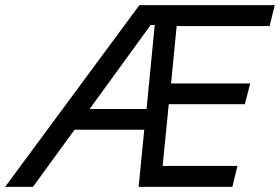

<svg xmlns="http://www.w3.org/2000/svg" viewBox="-89 -732 1096 752"><path d="M581 -405H891L870 -324H572L548 -82H841L821 0H454L476 -224H203L40 0H-69L457 -712H987L967 -630H603ZM501 -634 262 -305H485L517 -634Z"/></svg>

Font: CST
Style: Italic
Weight: 400
Italic angle: -14°
Version: Version 1.00